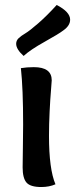

<svg xmlns="http://www.w3.org/2000/svg" viewBox="-20 -748 302 772"><path d="M235 -626Q217 -612 159.5 -580Q102 -548 75 -523Q45 -550 45 -572Q45 -585 55 -594.5Q65 -604 82 -614Q99 -624 134 -654.5Q169 -685 208 -728Q262 -700 262 -669Q262 -645 235 -626ZM116 -478Q188 -478 188 -425Q188 -419 185 -384.5Q182 -350 179.5 -299Q177 -248 177 -202Q177 -68 203 -7Q178 4 146 4Q102 4 86.5 -14Q71 -32 71 -75Q71 -91 72 -152.5Q73 -214 73 -247Q73 -392 64 -474Q88 -478 116 -478Z"/></svg>

Font: Overlock
Style: Bold
Weight: 700
Designer: Dario Muhafara
Foundry: Dario Manuel Muhafara
Version: Version 1.002